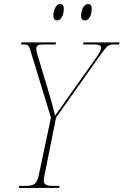

<svg xmlns="http://www.w3.org/2000/svg" viewBox="-20 -922 607 942"><path d="M397 -822C420 -822 430 -854 430 -878C430 -897 423 -902 412 -902C388 -902 378 -866 378 -846C378 -826 386 -822 397 -822ZM260 -822C283 -822 293 -854 293 -879C293 -897 286 -902 275 -902C252 -902 242 -866 242 -846C242 -826 250 -822 260 -822ZM72 0H270L272 -10H239C207 -10 195 -18 195 -35C195 -45 196 -52 199 -65L255 -345L473 -653C506 -699 513 -704 539 -704H564L567 -714H390L388 -704H442C467 -704 476 -698 476 -687C476 -676 465 -657 450 -636L317 -449C288 -406 267 -378 250 -355C244 -384 225 -450 214 -487L165 -649C161 -663 158 -674 158 -683C158 -699 169 -704 193 -704H252L255 -714H85L83 -704H94C118 -704 122 -701 132 -665L230 -345L171 -66C162 -22 149 -10 107 -10H74Z"/></svg>

Font: Noto Serif Display Condensed Thin
Style: Italic
Weight: 100
Width: 3
Italic angle: -12°
Designer: Monotype Design Team
Foundry: Monotype Imaging Inc.
Version: Version 2.009